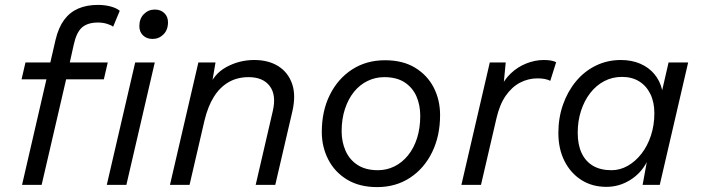

<svg xmlns="http://www.w3.org/2000/svg" viewBox="-20 -755 2861 784"><path d="M70 0 207 -593Q219 -643 242 -674Q265 -705 299.5 -720Q334 -735 380 -735Q408 -735 432 -728.5Q456 -722 469 -711L442 -646Q433 -653 416 -658Q399 -663 380 -663Q338 -663 315 -643Q292 -623 281 -572L265 -500L260 -474L150 0ZM68 -431 84 -500H420L404 -431ZM603 -596Q579 -596 564 -610.5Q549 -625 549 -648Q549 -679 567.5 -697.5Q586 -716 612 -716Q636 -716 651 -701.5Q666 -687 666 -664Q666 -633 647.5 -614.5Q629 -596 603 -596ZM612 -500 496 0H416L532 -500Z M674 0 790 -500H860L841 -388L831 -393Q851 -452 904 -481Q957 -510 1018 -510Q1076 -510 1116 -485Q1156 -460 1172.5 -413.5Q1189 -367 1174 -301L1104 0H1024L1094 -302Q1109 -367 1081.5 -403.5Q1054 -440 995 -440Q949 -440 913.5 -419.5Q878 -399 853.5 -360Q829 -321 815 -263L754 0Z M1520 9Q1448 9 1397.5 -21.5Q1347 -52 1320.5 -103.5Q1294 -155 1294 -216Q1294 -302 1327 -368Q1360 -434 1418 -471.5Q1476 -509 1552 -509Q1625 -509 1675 -478.5Q1725 -448 1751 -397.5Q1777 -347 1777 -285Q1777 -200 1744.5 -133.5Q1712 -67 1654 -29Q1596 9 1520 9ZM1523 -60Q1559 -60 1590.5 -75.5Q1622 -91 1646 -120.5Q1670 -150 1683 -191Q1696 -232 1696 -282Q1696 -326 1680.5 -361.5Q1665 -397 1632.5 -418.5Q1600 -440 1549 -440Q1513 -440 1481 -424.5Q1449 -409 1425.5 -380Q1402 -351 1388.5 -310Q1375 -269 1375 -219Q1375 -176 1391 -139.5Q1407 -103 1440 -81.5Q1473 -60 1523 -60Z M1864 0 1980 -500H2045L2034 -385L2022 -392Q2038 -429 2066 -455.5Q2094 -482 2129.5 -496Q2165 -510 2200 -510Q2216 -510 2228.5 -508Q2241 -506 2251 -501L2227 -425Q2217 -430 2204.5 -432.5Q2192 -435 2175 -435Q2137 -435 2103.5 -417.5Q2070 -400 2045 -364Q2020 -328 2007 -271L1944 0Z M2456 8Q2398 8 2354 -20Q2310 -48 2285 -97.5Q2260 -147 2260 -212Q2260 -274 2279 -328Q2298 -382 2332 -423Q2366 -464 2413 -487Q2460 -510 2515 -510Q2559 -510 2594 -495Q2629 -480 2652 -452.5Q2675 -425 2684 -387L2710 -500H2790L2674 0H2604L2621 -93Q2597 -47 2552.5 -19.5Q2508 8 2456 8ZM2477 -60Q2512 -60 2543.5 -78Q2575 -96 2599.5 -127.5Q2624 -159 2638 -201.5Q2652 -244 2652 -293Q2652 -338 2635.5 -371.5Q2619 -405 2589.5 -423Q2560 -441 2520 -441Q2480 -441 2447 -423.5Q2414 -406 2390 -375Q2366 -344 2352.5 -302.5Q2339 -261 2339 -213Q2339 -164 2355 -130Q2371 -96 2401.5 -78Q2432 -60 2477 -60Z"/></svg>

Font: Work Sans
Style: Italic
Weight: 400
Italic angle: -13°
Designer: Wei Huang
Foundry: Wei Huang
Version: Version 2.012